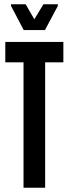

<svg xmlns="http://www.w3.org/2000/svg" viewBox="-20 -886 324 906"><path d="M91 0V-592H5V-688H279V-592H193V0ZM92 -744 32 -858V-866H101L142 -795L185 -866H253V-858L192 -744Z"/></svg>

Font: Saira UltraCondensed
Style: Bold
Weight: 700
Width: 1
Designer: Hector Gatti with collaboration of the Omnibus-Type team
Foundry: Omnibus-Type
Version: Version 1.101